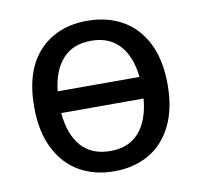

<svg xmlns="http://www.w3.org/2000/svg" viewBox="-67 -617 734 698"><g transform="rotate(-10 300.0 -268.0)"><path d="M546 -267Q546 -177 514.5 -114.5Q483 -52 428 -21Q373 10 301 10Q229 10 173.5 -21.5Q118 -53 86 -116Q54 -179 54 -270Q54 -405 120.5 -475.5Q187 -546 298 -546Q370 -546 426 -515Q482 -484 514 -421.5Q546 -359 546 -267ZM148 -312H450Q442 -388 404 -430Q366 -472 299 -472Q232 -472 194 -430Q156 -388 148 -312ZM451 -232H147Q154 -152 192.5 -108.5Q231 -65 300 -65Q368 -65 406 -108.5Q444 -152 451 -232Z"/></g></svg>

Font: Noto Sans Mono UI
Style: Regular
Weight: 400
Monospace: yes
Designer: Monotype Design team
Foundry: Monotype Imaging Inc.
Version: Version 1.000